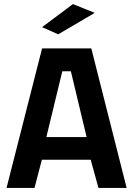

<svg xmlns="http://www.w3.org/2000/svg" viewBox="-20 -920 652 940"><path d="M12 0 186 -683H427L600 0H462L424 -138H185L149 0ZM207 -249H404L327 -571H285ZM265 -752 186 -787 337 -900 444 -857Z"/></svg>

Font: Cairo Play
Style: Bold
Weight: 700
Version: Version 3.119